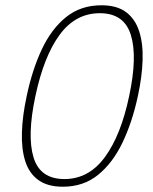

<svg xmlns="http://www.w3.org/2000/svg" viewBox="-20 -700 581 727"><path d="M502 -336Q481 -238 444 -160.5Q407 -83 351.5 -38Q296 7 218 7Q160 7 125 -18.5Q90 -44 75.5 -90Q61 -136 63 -199Q65 -262 81 -336Q102 -436 138.5 -513.5Q175 -591 230.5 -635.5Q286 -680 364 -680Q423 -680 457.5 -654Q492 -628 507 -581.5Q522 -535 520 -472.5Q518 -410 502 -336ZM469 -336Q501 -485 475.5 -567.5Q450 -650 358 -650Q266 -650 206 -568.5Q146 -487 114 -336Q82 -186 107 -104Q132 -22 224 -22Q316 -22 377 -105Q438 -188 469 -336Z"/></svg>

Font: Glory Thin Thin
Style: Italic
Weight: 250
Italic angle: -12°
Version: Version 1.011